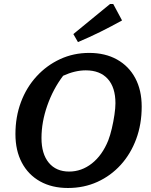

<svg xmlns="http://www.w3.org/2000/svg" viewBox="-20 -927 751 958"><path d="M319 11Q239 11 180 -22Q121 -55 89 -115.5Q57 -176 57 -258Q57 -344 84.5 -417.5Q112 -491 162.5 -546Q213 -601 280 -632Q347 -663 425 -663Q505 -663 564 -630Q623 -597 655 -537Q687 -477 687 -395Q687 -307 659.5 -233Q632 -159 582.5 -104.5Q533 -50 466 -19.5Q399 11 319 11ZM325 -71Q387 -71 438.5 -111.5Q490 -152 520 -226Q530 -252 538 -286Q546 -320 551 -354Q556 -388 556 -412Q556 -491 517.5 -533.5Q479 -576 408 -576Q354 -576 295 -549Q245 -483 216 -400.5Q187 -318 187 -238Q187 -159 223.5 -115Q260 -71 325 -71ZM369 -717 346 -757 529 -907H545L589 -825Q535 -795 480.5 -768Q426 -741 369 -717Z"/></svg>

Font: Piazzolla SemiBold
Style: Italic
Weight: 600
Italic angle: -11.3°
Designer: Juan Pablo del Peral
Foundry: Huerta Tipografica
Version: Version 1.330